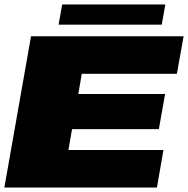

<svg xmlns="http://www.w3.org/2000/svg" viewBox="-30 -837 840 857"><path d="M-10.5 0H670.5L699.5 -167.5H275.5L291.5 -260.5H679L707 -417.5H319.5L335 -507.5H759.5L789.5 -675H108.5ZM231.5 -727H692L708 -817H247.5Z"/></svg>

Font: Anybody Expanded Black
Style: Italic
Weight: 900
Width: 7
Italic angle: -10°
Version: Version 1.113;gftools[0.9.25]